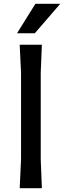

<svg xmlns="http://www.w3.org/2000/svg" viewBox="-20 -984 335 1004"><path d="M90 -150V-605L83 -750H199L193 -605V-150L199 0H83ZM295 -964 162 -810H69L165 -964Z"/></svg>

Font: Farro
Style: Regular
Weight: 400
Designer: Aceler Chua
Foundry: Grayscale Limited
Version: Version 1.101